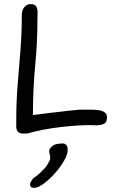

<svg xmlns="http://www.w3.org/2000/svg" viewBox="-20 -674 565 933"><path d="M284 23Q295 23 302 30.5Q309 38 309 54Q309 76 291 107.5Q273 139 246 169Q219 199 191.5 219Q164 239 145 239Q126 239 126 221Q126 217 130 210Q133 205 136.5 199Q140 193 146 189Q162 179 176.5 164.5Q191 150 195 146Q203 138 209.5 127.5Q216 117 221 107Q224 101 224 93Q224 84 221.5 75.5Q219 67 219 60Q219 54 222 50Q235 30 253.5 26.5Q272 23 284 23ZM96 -25Q77 -25 69.5 -31.5Q62 -38 59 -53V-98Q59 -181 66 -264.5Q73 -348 79.5 -432.5Q86 -517 86 -601Q86 -624 98 -639Q110 -654 129 -654Q150 -654 156.5 -642Q163 -630 162.5 -613Q162 -596 162 -580Q162 -469 151 -355.5Q140 -242 140 -115Q169 -119 212 -124Q255 -129 297.5 -134Q340 -139 366 -141H397Q408 -141 425 -141Q442 -141 459.5 -138.5Q477 -136 488.5 -128Q500 -120 500 -104Q500 -79 484.5 -72Q469 -65 449 -65Q441 -65 433 -65.5Q425 -66 417 -66Q357 -66 274 -56.5Q191 -47 111 -25Z"/></svg>

Font: Fuzzy Bubbles
Style: Regular
Weight: 400
Designer: Robert E. Leuschke
Foundry: Robert E. Leuschke
Version: Version 1.010; ttfautohint (v1.8.3)